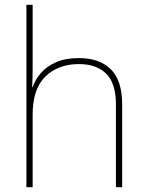

<svg xmlns="http://www.w3.org/2000/svg" viewBox="-20 -780 613 800"><path d="M116 -496Q116 -474 115.5 -456.5Q115 -439 114 -417H116Q127 -449 151 -476.5Q175 -504 214 -521Q253 -538 309 -538Q395 -538 442 -491Q489 -444 489 -346V0H463V-345Q463 -433 422.5 -473Q382 -513 309 -513Q223 -513 169.5 -461.5Q116 -410 116 -302V0H90V-760H116Z"/></svg>

Font: Noto Sans Cherokee Thin
Style: Regular
Weight: 100
Designer: Monotype Design Team
Foundry: Monotype Imaging Inc.
Version: Version 2.001; ttfautohint (v1.8.4.7-5d5b)